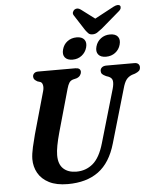

<svg xmlns="http://www.w3.org/2000/svg" viewBox="-67 -1125 953 1195"><g transform="rotate(-5 409.0 -528.0)"><path d="M540.5 -220 637.5 -553Q646 -583.5 643 -602Q640 -620.5 618.5 -629.5L603 -635Q586 -643 579.2 -650.2Q572.5 -657.5 572.5 -669.5Q572.5 -682.5 582.5 -691.2Q592.5 -700 611.5 -700H786Q802 -700 810 -692.2Q818 -684.5 818 -672.5Q818 -657.5 809.8 -649.5Q801.5 -641.5 784 -634.5L764.5 -628.5Q741.5 -619.5 728.5 -601.8Q715.5 -584 706 -548.5L608.5 -213.5Q574.5 -95.5 500 -40.8Q425.5 14 308 14Q237.5 14 191.5 -9.5Q145.5 -33 123.2 -72.5Q101 -112 101 -160Q101.5 -192 111.2 -234.5Q121 -277 130.5 -312.5L205 -576.5Q210.5 -596 207.5 -612.2Q204.5 -628.5 193.5 -633.5L174.5 -639.5Q161 -647.5 155.8 -654Q150.5 -660.5 150.5 -672.5Q151 -683.5 159.8 -691.8Q168.5 -700 184.5 -700H416.5Q449.5 -700 449.5 -674.5Q449 -663.5 441.5 -653Q434 -642.5 418.5 -637L396 -631.5Q380.5 -626.5 372.5 -614Q364.5 -601.5 358 -578.5L283 -312.5Q257 -219 257 -171.5Q256.5 -115 286.2 -86.8Q316 -58.5 368.5 -58.5Q427.5 -58.5 471.2 -95.2Q515 -132 540.5 -220ZM405 -755Q372 -755 357.2 -773.5Q342.5 -792 351 -823Q359 -854 383.5 -872.5Q408 -891 441.5 -891Q474.5 -891 489 -872.5Q503.5 -854 495 -823Q486.5 -792.5 462.2 -773.8Q438 -755 405 -755ZM614 -755Q580.5 -755 565.8 -773.5Q551 -792 559.5 -823Q568 -854 592.5 -872.5Q617 -891 650 -891Q684 -891 698.5 -872.5Q713 -854 704.5 -823Q696.5 -792.5 672 -773.8Q647.5 -755 614 -755ZM602.5 -931.5Q585 -918 572 -909.5Q559 -901 542.5 -901Q525.5 -901 517 -909.5Q508.5 -918 498.5 -931.5L436 -1028.5Q429 -1039 432.5 -1048.8Q436 -1058.5 443 -1064Q461.5 -1076.5 482.5 -1061L567.5 -997L687 -1061Q716.5 -1076 728 -1064Q732.5 -1058.5 730.5 -1048.8Q728.5 -1039 715.5 -1028.5Z"/></g></svg>

Font: Fraunces 9pt S050 SemiBold
Style: Italic
Weight: 600
Italic angle: -16°
Version: Version 1.000; ttfautohint (v1.8.3)